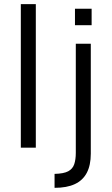

<svg xmlns="http://www.w3.org/2000/svg" viewBox="-20 -709 540 922"><path d="M152 0H80V-689H152ZM242 193V126Q286 125 307.5 113.5Q329 102 336.5 79.5Q344 57 344 25V-499H416V29Q416 84 397 120.5Q378 157 339.5 175Q301 193 242 193ZM340 -588V-667H420V-588Z"/></svg>

Font: Maven Pro
Style: Regular
Weight: 400
Designer: Joe Prince
Foundry: Joe Prince
Version: Version 2.103